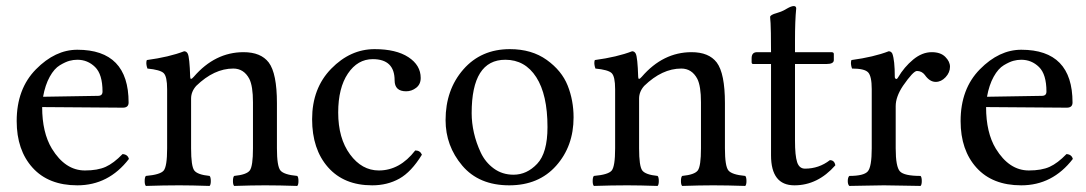

<svg xmlns="http://www.w3.org/2000/svg" viewBox="-20 -611 3579 633"><path d="M122 -292 303 -295Q318 -295 318 -309Q318 -366 293.5 -390Q269 -414 235 -414Q222 -414 209 -410.5Q196 -407 177.5 -396Q159 -385 144 -358Q129 -331 122 -292ZM235 0Q140 0 87.5 -58Q35 -116 35 -212Q35 -318 98.5 -382.5Q162 -447 235 -447Q404 -447 404 -273Q404 -256 385 -256L119 -258Q119 -174 151 -121Q195 -49 260 -49Q302 -49 328.5 -61Q355 -73 384 -103Q401 -102 405 -87Q338 0 235 0Z M619 -358Q689 -439 783 -439Q840 -439 866 -405Q893 -369 893 -271V-122Q893 -63 904.5 -49Q916 -35 960 -31Q964 -27 964 -14Q964 -2 960 2Q900 0 854 0Q812 0 752 2Q748 -2 748 -14Q748 -27 752 -31Q793 -35 803.5 -49Q814 -63 814 -122V-274Q814 -327 802 -351Q784 -385 749 -385Q686 -385 627 -328Q610 -309 610 -286V-122Q610 -63 620.5 -49Q631 -35 671 -31Q675 -27 675 -14Q675 -2 671 2Q611 0 571 0Q521 0 461 2Q457 -2 457 -14Q457 -27 461 -31Q508 -35 519.5 -48.5Q531 -62 531 -122V-317Q531 -359 519.5 -370Q508 -381 466 -385Q460 -402 464 -413Q538 -423 587 -442Q595 -442 599 -434Q605 -422 607 -358Q607 -344 619 -358Z M1371 -101Q1336 -44 1296.5 -22Q1257 0 1207 0Q1114 0 1061.5 -59.5Q1009 -119 1009 -218Q1009 -320 1072 -384.5Q1135 -449 1215 -449Q1286 -449 1326.5 -422.5Q1367 -396 1367 -354Q1367 -333 1352 -321.5Q1337 -310 1319 -310Q1281 -310 1281 -346Q1281 -416 1209 -416Q1159 -416 1127 -368.5Q1095 -321 1095 -240Q1095 -155 1134 -102Q1173 -49 1229 -49Q1298 -49 1349 -115Q1365 -115 1371 -101Z M1871 -224Q1871 -129 1813.5 -64.5Q1756 0 1659 0Q1559 0 1504 -65Q1449 -130 1449 -215Q1449 -315 1507.5 -382Q1566 -449 1661 -449Q1733 -449 1782.5 -413.5Q1832 -378 1851.5 -329Q1871 -280 1871 -224ZM1646 -414Q1535 -414 1535 -238Q1535 -206 1542.5 -173Q1550 -140 1565 -108Q1580 -76 1608 -55.5Q1636 -35 1673 -35Q1717 -35 1751 -71Q1785 -107 1785 -192Q1785 -299 1748 -356.5Q1711 -414 1646 -414Z M2096 -358Q2166 -439 2260 -439Q2317 -439 2343 -405Q2370 -369 2370 -271V-122Q2370 -63 2381.5 -49Q2393 -35 2437 -31Q2441 -27 2441 -14Q2441 -2 2437 2Q2377 0 2331 0Q2289 0 2229 2Q2225 -2 2225 -14Q2225 -27 2229 -31Q2270 -35 2280.5 -49Q2291 -63 2291 -122V-274Q2291 -327 2279 -351Q2261 -385 2226 -385Q2163 -385 2104 -328Q2087 -309 2087 -286V-122Q2087 -63 2097.5 -49Q2108 -35 2148 -31Q2152 -27 2152 -14Q2152 -2 2148 2Q2088 0 2048 0Q1998 0 1938 2Q1934 -2 1934 -14Q1934 -27 1938 -31Q1985 -35 1996.5 -48.5Q2008 -62 2008 -122V-317Q2008 -359 1996.5 -370Q1985 -381 1943 -385Q1937 -402 1941 -413Q2015 -423 2064 -442Q2072 -442 2076 -434Q2082 -422 2084 -358Q2084 -344 2096 -358Z M2476 -439H2522Q2522 -477 2521.5 -502Q2521 -527 2520.5 -534.5Q2520 -542 2519.5 -547Q2519 -552 2519 -555Q2519 -562 2541 -568Q2561 -574 2575 -583Q2589 -591 2597 -591Q2605 -591 2605 -583Q2601 -543 2601 -478V-439H2721Q2729 -439 2729 -433V-413Q2729 -400 2705 -400H2601V-147Q2601 -98 2608 -76.5Q2615 -55 2634 -55Q2680 -55 2716 -83Q2731 -83 2734 -66Q2676 0 2599 0Q2522 0 2522 -99V-400H2463Q2458 -400 2458 -406V-419Q2458 -439 2476 -439Z M2930 -358Q2930 -353 2933.5 -351Q2937 -349 2941 -356Q2961 -390 2990.5 -414.5Q3020 -439 3052 -439Q3081 -439 3096.5 -423.5Q3112 -408 3112 -391Q3112 -372 3097.5 -356.5Q3083 -341 3065 -341Q3045 -341 3029 -364Q3019 -377 3003 -377Q2991 -377 2957 -328Q2933 -292 2933 -261V-122Q2933 -61 2947 -46Q2961 -31 3015 -31Q3019 -27 3019 -14Q3019 -2 3015 2Q2998 2 2956.5 1Q2915 0 2894 0Q2873 0 2835 1Q2797 2 2780 2Q2775 -3 2775 -14Q2775 -26 2780 -31Q2828 -31 2841 -46Q2854 -61 2854 -122V-317Q2854 -360 2842 -372.5Q2830 -385 2789 -385Q2783 -402 2787 -413Q2861 -423 2910 -442Q2918 -442 2922 -434Q2930 -412 2930 -358Z M3234 -292 3415 -295Q3430 -295 3430 -309Q3430 -366 3405.5 -390Q3381 -414 3347 -414Q3334 -414 3321 -410.5Q3308 -407 3289.5 -396Q3271 -385 3256 -358Q3241 -331 3234 -292ZM3347 0Q3252 0 3199.5 -58Q3147 -116 3147 -212Q3147 -318 3210.5 -382.5Q3274 -447 3347 -447Q3516 -447 3516 -273Q3516 -256 3497 -256L3231 -258Q3231 -174 3263 -121Q3307 -49 3372 -49Q3414 -49 3440.5 -61Q3467 -73 3496 -103Q3513 -102 3517 -87Q3450 0 3347 0Z"/></svg>

Font: Fedorovsk Unicode
Style: Medium
Weight: 500
Designer: Aleksandr Andreev and Nikita Simmons
Version: Version 3.2